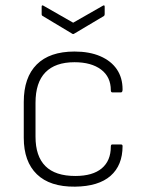

<svg xmlns="http://www.w3.org/2000/svg" viewBox="-20 -687 546 719"><path d="M261 12Q167 13 118 -34.5Q69 -82 69 -171V-305Q69 -397 117.5 -445.5Q166 -494 259 -494Q315 -494 355.5 -476.5Q396 -459 417.5 -427.5Q439 -396 439 -352Q439 -341 433 -341H401Q395 -341 395 -349Q395 -399 358.5 -426.5Q322 -454 259 -454Q187 -454 150 -416Q113 -378 113 -302V-175Q113 -102 150 -65Q187 -28 262 -28Q327 -28 361 -56.5Q395 -85 395 -138Q395 -146 400 -146H433Q439 -146 439 -140Q439 -68 394 -28.5Q349 11 261 12ZM250 -561 140 -627Q136 -629 136 -634V-662Q136 -669 142 -666L254 -602L366 -666Q372 -669 372 -662V-634Q372 -629 369 -627L258 -561Q254 -558 250 -561Z"/></svg>

Font: Sofia Sans ExtraLight
Style: Regular
Weight: 250
Version: Version 4.100-B